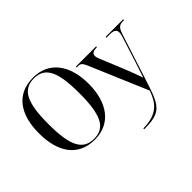

<svg xmlns="http://www.w3.org/2000/svg" viewBox="-189 -1047 1609 1609"><g transform="rotate(-45 615.5 -242.5)"><path d="M351 10C540 10 645 -137 645 -358C645 -580 540 -725 352 -725C152 -725 56 -580 56 -359C56 -137 152 10 351 10ZM351 0C219 0 167 -100 167 -358C167 -615 219 -715 352 -715C483 -715 534 -615 534 -358C534 -100 483 0 351 0ZM704 230V240H713C890 240 929 196 991 4L1137 -448C1158 -512 1174 -526 1223 -526H1231V-536H1023V-526H1065C1111 -526 1131 -511 1131 -480C1131 -468 1128 -453 1122 -435L1049 -206C1038 -172 1021 -123 1004 -71C989 -116 964 -183 944 -232L858 -441C850 -460 846 -475 846 -487C846 -516 870 -526 907 -526H910V-536H670V-526H690C715 -526 729 -514 747 -471L966 44C933 138 882 230 704 230Z"/></g></svg>

Font: Noto Serif Display
Style: Regular
Weight: 400
Designer: Monotype Design Team
Foundry: Monotype Imaging Inc.
Version: Version 2.009